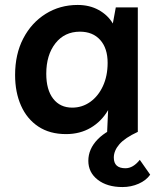

<svg xmlns="http://www.w3.org/2000/svg" viewBox="-20 -533 642 776"><path d="M537 -503V0H413L417 -88Q390 -42 346.5 -16.5Q303 9 247 9Q181 9 135 -21.5Q89 -52 65 -106Q41 -160 41 -230Q41 -314 74 -377.5Q107 -441 164.5 -477Q222 -513 294 -513Q342 -513 379 -492.5Q416 -472 436 -438L448 -503ZM303 -405Q241 -405 204 -358Q167 -311 167 -235Q167 -170 195 -134Q223 -98 272 -98Q312 -98 344.5 -121Q377 -144 396 -185Q415 -226 415 -279Q415 -338 385 -371.5Q355 -405 303 -405ZM475 223Q413 223 375 193.5Q337 164 337 117Q337 69 375 30Q413 -9 483 -30L537 0Q485 24 462.5 50Q440 76 440 104Q440 147 487 147Q518 147 545 113L587 173Q571 196 540.5 209.5Q510 223 475 223Z"/></svg>

Font: Livvic SemiBold
Style: Regular
Weight: 600
Designer: Jacques Le Bailly, Baron von Fonthausen
Version: Version 1.001; ttfautohint (v1.8.2)